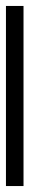

<svg xmlns="http://www.w3.org/2000/svg" viewBox="247 -274 99 645"><g transform="rotate(-90 296.5 48.5)"><path d="M-6 78H599V19H-6Z"/></g></svg>

Font: Noto Serif SC
Style: Bold
Weight: 700
Designer: Ryoko NISHIZUKA 西塚涼子 (kana & ideographs); Frank Grießhammer (Latin, Greek & Cyrillic); Wenlong ZHANG 张文龙 (bopomofo); San
Foundry: Adobe
Version: Version 2.001;hotconv 1.1.0;makeotfexe 2.6.0